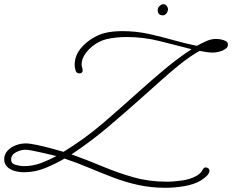

<svg xmlns="http://www.w3.org/2000/svg" viewBox="-69 -777 1104 913"><path d="M718 116Q649 116 588 102.5Q527 89 470.5 67.5Q414 46 357 22Q300 -2 238 -23Q195 2 146.5 22Q98 42 45 42Q23 42 1 36Q-21 30 -35 16Q-49 2 -49 -20Q-49 -43 -33.5 -60Q-18 -77 5.5 -86Q29 -95 53 -95Q73 -95 108 -87.5Q143 -80 178 -70.5Q213 -61 233 -55Q333 -116 421 -191.5Q509 -267 593 -343Q652 -396 713.5 -447.5Q775 -499 842 -543Q766 -563 689 -582Q612 -601 532 -601Q508 -601 484.5 -598.5Q461 -596 438 -591Q401 -582 369 -556Q337 -530 324 -498Q319 -483 319 -471Q319 -464 321.5 -456.5Q324 -449 324 -442Q324 -428 308 -428Q294 -428 290 -443Q286 -458 286 -467Q286 -488 292 -506Q300 -531 321.5 -554.5Q343 -578 372 -595.5Q401 -613 429 -620Q449 -625 470.5 -627Q492 -629 513 -629Q576 -629 634.5 -616.5Q693 -604 750.5 -587.5Q808 -571 867 -559Q887 -570 911 -581Q935 -592 959 -592Q968 -592 981.5 -589.5Q995 -587 1005 -581.5Q1015 -576 1015 -565Q1015 -552 1002 -543.5Q989 -535 972.5 -531Q956 -527 944 -527Q928 -527 912 -529.5Q896 -532 880 -535Q834 -509 788.5 -472.5Q743 -436 700 -397.5Q657 -359 618 -324Q536 -251 450.5 -178Q365 -105 271 -43Q346 -16 417.5 14Q489 44 564 65.5Q639 87 723 87Q759 87 798.5 81Q838 75 866 59Q878 51 883.5 46Q889 41 894 31Q897 26 900 22.5Q903 19 910 19Q917 20 922 24Q927 28 927 34Q927 48 912 61.5Q897 75 885 82Q852 101 805.5 108.5Q759 116 718 116ZM44 13Q87 13 125.5 -1.5Q164 -16 199 -35Q188 -38 167.5 -42.5Q147 -47 124 -52.5Q101 -58 81 -61.5Q61 -65 52 -65Q30 -65 7 -53Q-16 -41 -16 -18Q-16 1 5.5 7Q27 13 44 13ZM705 -704Q695 -704 688 -709.5Q681 -715 681 -728Q681 -740 690 -748.5Q699 -757 709 -757Q718 -757 723.5 -749.5Q729 -742 730 -734Q730 -724 723 -714Q716 -704 705 -704Z"/></svg>

Font: Ms Madi
Style: Regular
Weight: 400
Designer: Robert E. Leuschke
Foundry: Robert E. Leuschke
Version: Version 1.010; ttfautohint (v1.8.3)